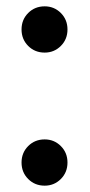

<svg xmlns="http://www.w3.org/2000/svg" viewBox="-20 -579 285 606"><path d="M48 -66Q48 -97 69 -118Q90 -139 121 -139Q151 -139 172 -118Q193 -97 193 -66Q193 -35 172 -14Q151 7 121 7Q90 7 69 -14Q48 -35 48 -66ZM48 -486Q48 -517 69 -538Q90 -559 121 -559Q151 -559 172 -538Q193 -517 193 -486Q193 -455 172 -434Q151 -413 121 -413Q90 -413 69 -434Q48 -455 48 -486Z"/></svg>

Font: Poppins Medium A&M
Style: Regular
Weight: 500
Designer: Ninad Kale (Devanagari), Jonny Pinhorn (Latin)
Foundry: Indian Type Foundry
Version: 4.004